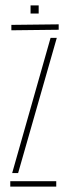

<svg xmlns="http://www.w3.org/2000/svg" viewBox="-20 -690 252 710"><path d="M18 0V-20H188V0ZM22 -578V-598L197 -600V-580ZM25 -50 167 -550H190L47 -50ZM93 -640V-670H123V-640Z"/></svg>

Font: Big Shoulders Stencil Display SC Thin
Style: Regular
Weight: 100
Designer: Patric King
Foundry: XO Type Co
Version: Version 2.001